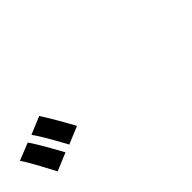

<svg xmlns="http://www.w3.org/2000/svg" viewBox="27 -1198 945 945"><g transform="rotate(-45 500.0 -725.5)"><path d="M197.4 -636 103.8 -596.8 85 -632.4Q34 -729.4 9.4 -765.2L100.2 -801.4Q129.4 -760.6 197.4 -636ZM329.4 -688 237.6 -649.8 227.4 -668.8Q167 -778.6 139.8 -815.4L232.4 -854Q251 -826 280.5 -775.1Q310 -724.2 329.4 -688Z"/></g></svg>

Font: 寒蝉端黑体 Light
Style: Regular
Weight: 300
Designer: ChillDuanSans {Warren2060}; 
Source Han Sans {Ryoko NISHIZUKA 西塚涼子 (kana, bopomofo & ideographs); Paul D. Hunt (Latin, G
Foundry: ChillType&Adobe
Version: Version 1.300;Glyphs 3.3 (3306)